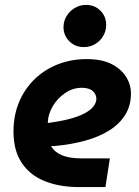

<svg xmlns="http://www.w3.org/2000/svg" viewBox="-20 -763 568 783"><path d="M303 0Q225 0 164.5 -23.5Q104 -47 69.5 -97.5Q35 -148 35 -227Q35 -292 57.5 -346Q80 -400 120.5 -439.5Q161 -479 215.5 -500.5Q270 -522 334 -522Q395 -522 434.5 -502Q474 -482 494 -450Q514 -418 514 -382Q514 -332 490.5 -294.5Q467 -257 425.5 -231Q384 -205 328 -189.5Q272 -174 207 -168Q200 -167 196 -167Q192 -167 188 -167Q203 -142 233.5 -129.5Q264 -117 313 -117H428L410 0ZM175 -262Q177 -262 179.5 -262Q182 -262 186 -263Q243 -271 279.5 -282.5Q316 -294 336.5 -307.5Q357 -321 365 -334.5Q373 -348 373 -360Q373 -378 358.5 -391.5Q344 -405 314 -405Q277 -405 245.5 -383.5Q214 -362 195 -329.5Q176 -297 175 -264Q175 -263 175 -263Q175 -263 175 -262ZM322 -571Q286 -571 262.5 -595Q239 -619 239 -652Q239 -677 251.5 -697.5Q264 -718 285 -730.5Q306 -743 331 -743Q366 -743 389.5 -719.5Q413 -696 413 -661Q413 -637 401 -616.5Q389 -596 368.5 -583.5Q348 -571 322 -571Z"/></svg>

Font: MuseoModerno SemiBold
Style: Italic
Weight: 600
Italic angle: -9°
Designer: Pablo Cosgaya, Héctor Gatti, Marcela Romero, and the Authors of The MuseoModerno Project.
Foundry: Omnibus-Type Team
Version: Version 1.003